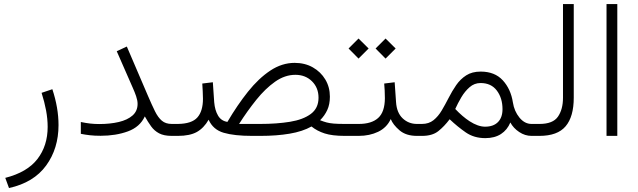

<svg xmlns="http://www.w3.org/2000/svg" viewBox="-20 -678 3182 958"><path d="M24.9 260.3 6.3 209.5Q115.7 181.6 166.7 115.5Q217.8 49.3 217.8 -44.9Q217.8 -84 210 -126.5Q202.1 -168.9 187.5 -214.8L241.2 -232.9Q272 -140.1 272 -53.7Q272 63 210.2 147.9Q148.4 232.9 24.9 260.3Z M666.5 -159.7Q666.5 -176.8 659.2 -198Q651.9 -219.2 642.6 -239.7L562.5 -422.4L612.8 -445.8L718.3 -199.7Q737.8 -154.3 753.2 -123Q768.6 -91.8 787.6 -75.7Q806.6 -59.6 836.9 -59.6H861.8V0H836.9Q797.9 0 773.9 -12.7Q750 -25.4 734.1 -47.4Q718.3 -69.3 702.6 -97.2Q678.2 -44.4 618.2 -22.5Q558.1 -0.5 481.9 -0.5Q452.1 -0.5 428.5 -3.2Q404.8 -5.9 383.3 -10.3V-69.3Q408.2 -64 430.4 -61.5Q452.6 -59.1 474.6 -59.1Q529.3 -59.1 572.8 -69.3Q616.2 -79.6 641.4 -101.8Q666.5 -124 666.5 -159.7Z M1280.3 0H1237.3Q1148.9 0 1095.9 -15.6Q1043 -31.2 1021 -80.6Q997.1 -39.1 962.2 -19.5Q927.2 0 867.7 0H842.3L842.8 -59.6H867.7Q937 -60.5 964.8 -92Q992.7 -123.5 992.7 -185.1Q992.7 -205.6 991.5 -222.9Q990.2 -240.2 989.3 -261.2L1042 -267.6L1048.8 -168Q1052.2 -127.9 1067.9 -101.3Q1083.5 -74.7 1114.7 -69.8Q1164.1 -153.8 1217.3 -220.5Q1270.5 -287.1 1328.6 -325.7Q1386.7 -364.3 1450.2 -364.3Q1501.5 -364.3 1541 -341.8Q1580.6 -319.3 1603.3 -281.2Q1626 -243.2 1626 -195.8Q1626 -157.2 1613 -129.2Q1600.1 -101.1 1577.1 -78.1Q1594.2 -71.3 1609.6 -67.1Q1625 -63 1645.8 -61.3Q1666.5 -59.6 1699.7 -59.6H1721.7V0H1699.7Q1637.7 0 1599.9 -12.2Q1562 -24.4 1534.2 -46.9Q1490.2 -22 1425.3 -11Q1360.4 0 1280.3 0ZM1453.6 -304.7Q1401.4 -304.7 1352.5 -270.3Q1303.7 -235.8 1258.8 -179.9Q1213.9 -124 1172.9 -59.6H1278.3Q1360.8 -59.6 1426.8 -70.3Q1492.7 -81.1 1531 -109.6Q1569.3 -138.2 1569.3 -190.4Q1569.3 -240.2 1536.6 -272.5Q1503.9 -304.7 1453.6 -304.7Z M1903.8 -485.8 1954.1 -436 1903.8 -385.7 1854 -436ZM1769 -485.8 1819.3 -436 1769 -385.7 1719.2 -436ZM1702.1 -59.6H1770Q1834 -59.6 1866.9 -89.4Q1899.9 -119.1 1900.4 -187.5Q1900.4 -208.5 1899.4 -226.8Q1898.4 -245.1 1897 -261.2L1949.2 -267.6L1956.1 -168.5Q1959.5 -115.7 1989 -87.6Q2018.6 -59.6 2060.5 -59.6H2080.1V0H2060.1Q2005.9 0 1973.4 -27.8Q1940.9 -55.7 1929.7 -84Q1909.7 -41 1866.9 -20.5Q1824.2 0 1769.5 0H1702.1Z M2086.4 0H2060.5V-59.6H2085.4Q2119.6 -59.6 2143.1 -78.4Q2166.5 -97.2 2184.1 -127Q2201.7 -156.7 2218.8 -190.2Q2235.8 -223.6 2256.3 -253.4Q2276.9 -283.2 2306.2 -302Q2335.4 -320.8 2378.4 -320.8Q2448.7 -320.8 2488.8 -277.1Q2528.8 -233.4 2539.1 -167Q2545.9 -123 2571.8 -91.3Q2597.7 -59.6 2632.3 -59.6H2653.3V0H2631.8Q2599.6 0 2570.6 -19.3Q2541.5 -38.6 2526.4 -66.9Q2511.2 -29.8 2479.7 -9.3Q2448.2 11.2 2401.4 11.2Q2345.2 11.2 2304 -17.3Q2262.7 -45.9 2223.6 -83Q2196.8 -47.4 2167 -23.7Q2137.2 0 2086.4 0ZM2377.9 -263.7Q2346.7 -263.7 2323 -242.9Q2299.3 -222.2 2281.7 -192.4Q2264.2 -162.6 2251.5 -134.3Q2287.6 -96.2 2322.8 -73.2Q2365.2 -45.9 2400.4 -45.9Q2441.9 -45.9 2464.6 -68.8Q2487.3 -91.8 2487.3 -133.3Q2487.3 -188.5 2459 -226.1Q2430.7 -263.7 2377.9 -263.7Z M2633.8 -59.6H2671.9Q2738.8 -59.6 2763.9 -95.9Q2789.1 -132.3 2789.1 -190.4V-657.7H2842.8V-190.9Q2842.8 -95.7 2802.2 -47.9Q2761.7 0 2671.4 0H2633.8Z M3060.1 -657.7V0H3006.3V-657.7Z"/></svg>

Font: Vazirmatn UI ExtraLight
Style: Regular
Weight: 200
Designer: Saber Rastikerdar
Foundry: Saber Rastikerdar
Version: Version 33.003